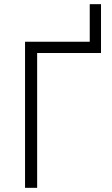

<svg xmlns="http://www.w3.org/2000/svg" viewBox="-20 -900 539 920"><path d="M410 -646V-880H464V-646ZM100 0V-700H464V-646H158V0Z"/></svg>

Font: Geologica Roman Thin
Style: Regular
Weight: 250
Designer: Sindre Bremnes, Frode Helland
Foundry: Monokrom Skriftforlag AS
Version: Version 1.010;gftools[0.9.28]